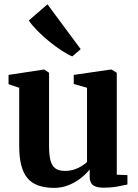

<svg xmlns="http://www.w3.org/2000/svg" viewBox="-20 -880 652 910"><path d="M469.5 9.5Q437.5 9.5 421.2 -2.2Q405 -14 405 -42.5V-77Q388.5 -55.5 362.5 -35.2Q336.5 -15 304.2 -2.2Q272 10.5 237.5 10.5Q148.5 10.5 109.8 -36Q71 -82.5 71 -188V-464L20.5 -481V-525L185 -550H191L212.5 -535V-189Q212.5 -146 219.2 -120Q226 -94 242.2 -82Q258.5 -70 287.5 -70Q312.5 -70 332.5 -76.8Q352.5 -83.5 367.5 -93.2Q382.5 -103 392.5 -112V-464L329.5 -482V-525L501.5 -550H509.5L533.5 -535V-52L584 -50V-5.5Q566 -1.5 536.8 4Q507.5 9.5 469.5 9.5ZM322 -613Q300 -622 270.8 -641.2Q241.5 -660.5 211.2 -685.2Q181 -710 155.8 -735.8Q130.5 -761.5 116.5 -783L205 -859.5L362.5 -647L323 -613Z"/></svg>

Font: Merriweather 60pt
Style: Bold
Weight: 700
Version: Version 2.100